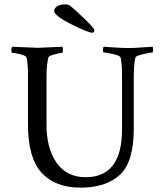

<svg xmlns="http://www.w3.org/2000/svg" viewBox="-20 -861 742 881"><path d="M153.3 -641.6Q168.9 -641.6 266.6 -646.5Q268.6 -640.6 268.6 -632.8Q268.6 -618.2 264.6 -618.2Q254.9 -618.2 229.5 -611.3Q204.1 -604.5 202.1 -597.7Q193.4 -563.5 193.4 -506.8V-289.1Q193.4 -178.7 240.2 -113.3Q287.1 -47.9 373 -47.9Q540 -47.9 540 -267.6V-511.7Q540 -571.3 533.2 -597.7Q530.3 -605.5 499.5 -612.8Q468.8 -620.1 456.1 -620.1Q452.1 -620.1 452.1 -631.3Q452.1 -642.6 456.1 -646.5Q468.8 -645.5 506.8 -643.1Q544.9 -640.6 571.3 -640.6Q596.7 -640.6 635.3 -643.6Q673.8 -646.5 680.7 -646.5Q682.6 -640.6 682.6 -631.8Q682.6 -620.1 678.7 -620.1Q668.9 -620.1 636.2 -612.3Q603.5 -604.5 601.6 -597.7Q593.8 -567.4 593.8 -506.8V-269.5Q593.8 -118.2 530.3 -59.1Q466.8 0 349.6 0Q233.4 0 170.9 -68.4Q108.4 -136.7 108.4 -289.1V-510.7Q108.4 -571.3 101.6 -597.7Q98.6 -605.5 73.7 -611.8Q48.8 -618.2 36.1 -618.2Q32.2 -618.2 32.2 -630.9Q32.2 -642.6 36.1 -646.5Q148.4 -641.6 153.3 -641.6ZM413.1 -723.6Q413.1 -710.9 403.3 -710.9Q384.8 -710.9 306.6 -750Q228.5 -789.1 228.5 -811.5Q228.5 -822.3 241.2 -831.5Q253.9 -840.8 279.3 -840.8Q291 -840.8 296.9 -837.9Q323.2 -818.4 368.2 -774.4Q413.1 -730.5 413.1 -723.6Z"/></svg>

Font: Crimson Text
Style: Regular
Weight: 400
Version: Version 0.13